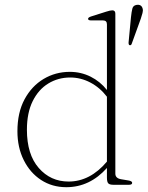

<svg xmlns="http://www.w3.org/2000/svg" viewBox="-20 -769 615 799"><path d="M52.5 -223Q52.5 -300.5 82.2 -355.8Q112 -411 161.5 -440.5Q211 -470 270.5 -470Q317 -470 357 -450Q397 -430 425 -394.5V-667.5Q425 -684 409 -684H360Q346.5 -684 346.5 -690.5Q346.5 -696.5 359 -700.5L422 -720.5Q439 -726 447.5 -726Q460 -726 460 -712V-46.5Q460 -27 484.5 -23L514.5 -18Q530 -15.5 530 -8Q530 0 516.5 0H452.5Q436.5 0 430.8 -5.8Q425 -11.5 425 -30V-70Q353.5 10 256 10Q197 10 151 -20Q105 -50 78.8 -102.8Q52.5 -155.5 52.5 -223ZM92 -229Q92 -126.5 141.2 -70Q190.5 -13.5 265.5 -13.5Q355 -13.5 425 -96.5V-366.5Q396 -404.5 356 -425.5Q316 -446.5 272 -446.5Q222 -446.5 181 -421.5Q140 -396.5 116 -348Q92 -299.5 92 -229ZM525 -697Q527.5 -720.5 530.8 -733.2Q534 -746 547.5 -748.5Q568.5 -752 573.5 -733.5Q576 -725.5 573 -714.8Q570 -704 566 -691.5L528 -586.5Q525.5 -579.5 519.5 -581Q515 -582 515 -591.5Z"/></svg>

Font: Fraunces 9pt Thin
Style: Regular
Weight: 100
Version: Version 1.000;[b76b70a41]